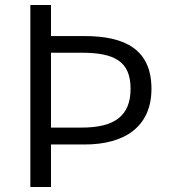

<svg xmlns="http://www.w3.org/2000/svg" viewBox="-20 -752 685 772"><path d="M102 0H185V-171H320C482 -171 589 -243 589 -395C589 -553 483 -607 320 -607H185V-732H102ZM185 -239V-540H308C441 -540 505 -505 505 -395C505 -287 442 -239 308 -239Z"/></svg>

Font: Noto Sans KR DemiLight
Style: Regular
Weight: 350
Designer: Ryoko NISHIZUKA 西塚涼子 (kana, bopomofo & ideographs); Paul D. Hunt (Latin, Greek & Cyrillic); Sandoll Communications 산돌커뮤니
Foundry: Adobe
Version: Version 2.004;hotconv 1.0.118;makeotfexe 2.5.65603